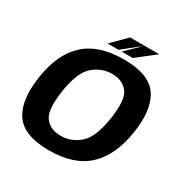

<svg xmlns="http://www.w3.org/2000/svg" viewBox="-164 -853 968 996"><g transform="rotate(30 320.0 -355.0)"><path d="M261 4.5Q410.5 4.5 492.2 -71.8Q574 -148 597 -298.5Q619.5 -446.5 566.8 -522.8Q514 -599 364 -599Q214 -599 132 -523.8Q50 -448.5 27.5 -298.5Q5 -150 57.8 -72.8Q110.5 4.5 261 4.5ZM276 -91.5Q213 -91.5 181.2 -133.8Q149.5 -176 168 -297.5Q187 -418.5 236.5 -461Q286 -503.5 348.5 -503.5Q411.5 -503.5 443.5 -461.2Q475.5 -419 456.5 -297.5Q437.5 -177 388 -134.2Q338.5 -91.5 276 -91.5ZM332.5 -628H398.5L508 -713.5H419.5ZM248 -628H313.5L420 -713.5H333.5Z"/></g></svg>

Font: Anybody Thin SemiBold
Style: Italic
Weight: 600
Italic angle: -10°
Version: Version 1.113;gftools[0.9.25]